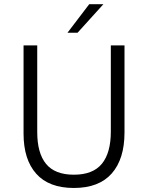

<svg xmlns="http://www.w3.org/2000/svg" viewBox="-20 -912 724 939"><path d="M310.1 -752 416.5 -891.6H485.8L359.4 -752ZM341.3 7.3Q219.2 7.3 157.2 -62.3Q95.2 -131.8 95.2 -258.8V-689.9H162.1V-266.1Q162.1 -163.1 205.3 -110.4Q248.5 -57.6 341.3 -57.6Q434.6 -57.6 478.3 -111.1Q522 -164.6 522 -268.6V-689.9H588.9V-264.2Q588.9 -134.3 526.4 -63.5Q463.9 7.3 341.3 7.3Z"/></svg>

Font: HK Grotesk Legacy
Style: Regular
Weight: 400
Designer: Alfredo Marco Pradil
Foundry: Hanken Design Co.
Version: Version 2.022;PS 002.022;hotconv 1.0.88;makeotf.lib2.5.64775